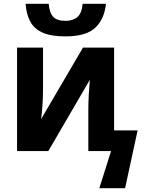

<svg xmlns="http://www.w3.org/2000/svg" viewBox="-20 -797 758 1013"><path d="M324 -605Q249 -605 204.5 -625Q160 -645 139.5 -683.5Q119 -722 115 -777H237Q241 -729 261 -708Q281 -687 326 -687Q365 -687 388.5 -707.5Q412 -728 416 -777H539Q531 -697 483 -651Q435 -605 324 -605ZM504 196 566 0H446V-219Q446 -255 448.5 -300Q451 -345 454 -376L235 0H70V-546H207V-330Q207 -294 204.5 -249Q202 -204 197 -169L418 -546H582V-109H706L640 196Z"/></svg>

Font: Noto Sans SemiCondensed
Style: Bold
Weight: 700
Width: 4
Designer: Monotype Design Team
Foundry: Monotype Imaging Inc.
Version: Version 2.013; ttfautohint (v1.8.4.7-5d5b)